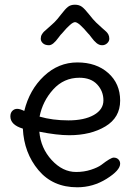

<svg xmlns="http://www.w3.org/2000/svg" viewBox="-20 -780 579 815"><path d="M317 -450Q251 -450 206 -400.5Q161 -351 148 -285Q203 -269 270.5 -269Q338 -269 378.5 -292Q419 -315 419 -354Q419 -393 392.5 -421.5Q366 -450 317 -450ZM274 -206Q222 -206 147 -221Q153 -151 199.5 -100.5Q246 -50 303 -50Q337 -50 366 -59.5Q395 -69 410 -80Q450 -111 462.5 -111Q475 -111 482.5 -103.5Q490 -96 490 -85Q490 -57 432.5 -21Q375 15 308 15Q204 15 143 -58Q82 -131 77 -234Q24 -250 24 -286Q24 -301 32.5 -309.5Q41 -318 53 -318Q65 -318 83 -309Q105 -399 166.5 -457Q228 -515 308.5 -515Q389 -515 439.5 -470Q490 -425 490 -353Q490 -281 427.5 -243.5Q365 -206 274 -206ZM354 -638Q314 -686 298.5 -686Q283 -686 243 -638Q239 -635 228 -620Q205 -588 188 -588Q171 -588 162 -596.5Q153 -605 153 -615.5Q153 -626 157.5 -633.5Q162 -641 166.5 -645.5Q171 -650 184.5 -661.5Q198 -673 210 -684.5Q222 -696 239.5 -719Q257 -742 268.5 -751Q280 -760 298 -760Q316 -760 328 -751Q340 -742 358 -719Q376 -696 388 -684.5Q400 -673 413 -661.5Q426 -650 431 -645.5Q436 -641 440 -633.5Q444 -626 444 -615.5Q444 -605 435 -596.5Q426 -588 413.5 -588Q401 -588 390 -597Q379 -606 368.5 -620.5Q358 -635 354 -638Z"/></svg>

Font: Delius
Style: Regular
Weight: 400
Designer: Natalia Raices
Foundry: Natalia Raices
Version: Version 1.001